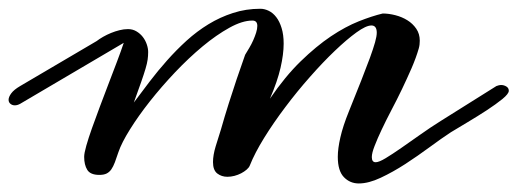

<svg xmlns="http://www.w3.org/2000/svg" viewBox="-46 -397 1181 438"><path d="M1086.4 -200.7Q1092.8 -203.1 1096.7 -203.1Q1103.5 -203.1 1109.1 -199.7Q1114.7 -196.3 1114.7 -189.9Q1114.7 -183.1 1100.1 -171.1Q1085.4 -159.2 1064.5 -145.5Q1043.5 -131.8 1021 -118.4Q998.5 -105 982.4 -95.2Q960.9 -81.1 934.1 -61.3Q907.2 -41.5 878.7 -22.9Q850.1 -4.4 822.5 8.5Q794.9 21.5 772.5 21.5Q752.4 21.5 738.5 7.1Q724.6 -7.3 724.6 -39.1Q724.6 -58.1 730.5 -83.7Q736.3 -109.4 750 -143.1Q766.1 -183.1 778.1 -213.4Q790 -243.7 797.9 -265.1Q805.7 -286.6 809.6 -300.5Q813.5 -314.5 813.5 -322.3Q813.5 -338.9 801.3 -338.9Q789.1 -338.9 767.1 -323Q745.1 -307.1 718 -281.2Q690.9 -255.4 661.4 -221.9Q631.8 -188.5 605 -152.8Q578.1 -117.2 556.6 -82.5Q535.2 -47.9 523.9 -19.5Q522 -14.6 516.6 -10Q511.2 -5.4 504.2 -1.7Q497.1 2 488.8 4.2Q480.5 6.3 472.7 6.3Q459.5 6.3 449.7 -1.2Q439.9 -8.8 439.9 -27.3Q439.9 -43 446 -63.2Q452.1 -83.5 458 -101.6Q466.3 -130.9 475.8 -160.9Q485.4 -190.9 493.7 -215.8Q503.4 -244.6 513.2 -272Q517.6 -279.3 522.7 -287.8Q527.8 -296.4 531.7 -305.2Q535.6 -314 538.3 -322.5Q541 -331.1 541 -337.9Q541 -350.1 529.8 -350.1Q506.8 -350.1 477.3 -333.7Q447.8 -317.4 416.3 -291.3Q384.8 -265.1 353.5 -232.2Q322.3 -199.2 295.9 -165.8Q269.5 -132.3 250.5 -101.8Q231.4 -71.3 224.1 -49.8Q219.7 -36.6 216.1 -26.9Q212.4 -17.1 208 -10.7Q203.6 -4.4 197.3 -1.2Q190.9 2 180.7 2Q160.2 2 153.1 -9.5Q146 -21 146 -39.1Q146 -47.4 150.9 -64.7Q155.8 -82 163.8 -104.5Q171.9 -127 181.6 -153.1Q191.4 -179.2 201.4 -205.3Q211.4 -231.4 220.7 -255.9Q230 -280.3 236.3 -299.3L0 -160.2Q-6.3 -156.7 -12.2 -156.7Q-18.1 -156.7 -22.2 -160.2Q-26.4 -163.6 -26.4 -169.4Q-26.4 -175.8 -20.3 -184.1Q-14.2 -192.4 0 -200.7L174.3 -303.2Q180.7 -308.1 189.2 -313Q197.8 -317.9 207.3 -321.8Q216.8 -325.7 226.6 -328.1Q236.3 -330.6 246.1 -330.6Q256.8 -330.6 265.4 -325.4Q273.9 -320.3 279.8 -312.7Q285.6 -305.2 288.8 -295.9Q292 -286.6 292 -278.3Q292 -269.5 290.8 -261Q289.6 -252.4 285.9 -240Q282.2 -227.5 275.9 -209.5Q269.5 -191.4 259.3 -163.1Q276.4 -186 295.2 -210.7Q314 -235.4 335 -259Q356 -282.7 379.6 -304.2Q403.3 -325.7 429.7 -341.8Q456.1 -357.9 485.6 -367.4Q515.1 -377 547.9 -377Q557.6 -377 567.1 -372.3Q576.7 -367.7 584.2 -357.9Q591.8 -348.1 596.4 -333Q601.1 -317.9 601.1 -297.4Q601.1 -273.4 594 -242.4Q586.9 -211.4 569.8 -171.9Q604.5 -222.7 639.9 -257.1Q675.3 -291.5 708.7 -314Q742.2 -336.4 772.5 -348.4Q802.7 -360.4 827.1 -366.2Q840.8 -366.2 856 -362.3Q871.1 -358.4 883.3 -350.8Q895.5 -343.3 903.6 -331.5Q911.6 -319.8 911.6 -304.2Q911.6 -299.8 911.1 -295.4Q910.6 -291 909.2 -286.1Q903.3 -265.6 893.1 -241.9Q882.8 -218.3 871.1 -193.8Q859.4 -169.4 846.9 -145.8Q834.5 -122.1 824.7 -101.3Q814.9 -80.6 808.6 -64.2Q802.2 -47.9 802.2 -38.6Q802.2 -26.9 811 -26.9Q818.4 -26.9 833.7 -36.1Q849.1 -45.4 869.1 -59.3Q889.2 -73.2 912.6 -89.8Q936 -106.4 959.5 -121.1Z"/></svg>

Font: Meddon
Style: Regular
Weight: 400
Designer: Vernon Adams
Foundry: Vernon Adams
Version: Version 1.000